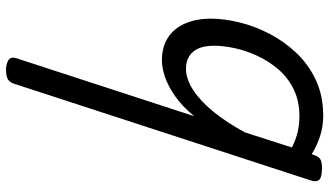

<svg xmlns="http://www.w3.org/2000/svg" viewBox="-248 -311 1094 638"><g transform="rotate(90 299.0 8.0)"><path d="M180 17Q137 17 106 -2.5Q75 -22 58.5 -59Q42 -96 42 -146Q42 -190 54.5 -241Q67 -292 92.5 -341Q118 -390 156.5 -430.5Q195 -471 247 -495Q299 -519 365 -519Q399 -519 431 -509Q463 -499 492 -481L494 -485Q499 -503 508.5 -509Q518 -515 538 -515Q569 -515 577.5 -505.5Q586 -496 579 -476L258 509Q254 522 244 528.5Q234 535 211 535Q195 535 181.5 528Q168 521 173 502L366 -90Q333 -50 299 -26.5Q265 -3 235 7Q205 17 180 17ZM132 -157Q132 -126 140.5 -105.5Q149 -85 166.5 -74Q184 -63 208 -63Q242 -63 278.5 -86.5Q315 -110 351 -154Q387 -198 420 -259L470 -415Q442 -429 417 -434.5Q392 -440 366 -440Q316 -440 277 -421Q238 -402 210.5 -370Q183 -338 165.5 -300Q148 -262 140 -224.5Q132 -187 132 -157Z"/></g></svg>

Font: Playwrite CO
Style: Regular
Weight: 400
Designer: Veronika Burian, José Scaglione
Foundry: TypeTogether
Version: Version 1.000